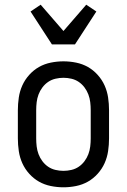

<svg xmlns="http://www.w3.org/2000/svg" viewBox="-20 -789 540 817"><path d="M250 8Q223 8 196 2.5Q169 -3 146 -16Q123 -29 104.5 -49.5Q86 -70 75 -94.5Q64 -119 60 -146Q56 -173 56 -200V-320Q56 -347 60 -374Q64 -401 75 -425.5Q86 -450 104.5 -470.5Q123 -491 146 -504Q169 -517 196 -522.5Q223 -528 250 -528Q277 -528 304 -522.5Q331 -517 354 -504Q377 -491 395.5 -470.5Q414 -450 425 -425.5Q436 -401 440 -374Q444 -347 444 -320V-200Q444 -173 440 -146Q436 -119 425 -94.5Q414 -70 395.5 -49.5Q377 -29 354 -16Q331 -3 304 2.5Q277 8 250 8ZM250 -62Q267 -62 284 -66Q301 -70 315 -79.5Q329 -89 339.5 -103Q350 -117 356 -133Q362 -149 364 -166Q366 -183 366 -200V-320Q366 -337 364 -354Q362 -371 356 -387Q350 -403 339.5 -417Q329 -431 315 -440.5Q301 -450 284 -454Q267 -458 250 -458Q233 -458 216 -454Q199 -450 185 -440.5Q171 -431 160.5 -417Q150 -403 144 -387Q138 -371 136 -354Q134 -337 134 -320V-200Q134 -183 136 -166Q138 -149 144 -133Q150 -117 160.5 -103Q171 -89 185 -79.5Q199 -70 216 -66Q233 -62 250 -62ZM201 -600 110 -740 153 -769 250 -657 347 -769 390 -740 299 -600Z"/></svg>

Font: Iosevka Algr
Style: Regular
Weight: 400
Monospace: yes
Designer: Belleve Invis
Foundry: Belleve Invis
Version: Version 26.0.2; ttfautohint (v1.8.3)